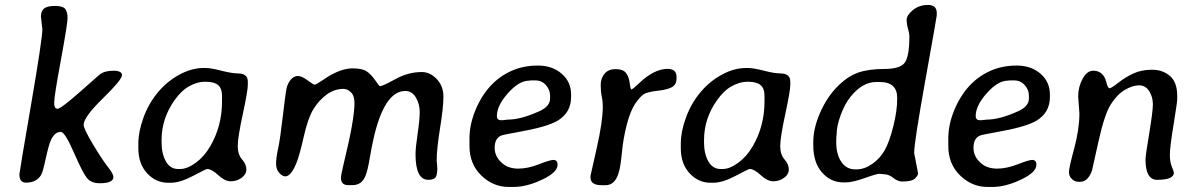

<svg xmlns="http://www.w3.org/2000/svg" viewBox="-20 -738 4754 763"><path d="M375.5 -441.4Q395.5 -457 430.2 -457Q464.8 -457 464.8 -439.2Q464.8 -421.4 388.7 -346.9Q312.5 -272.5 312.5 -242.2Q312.5 -226.1 349.6 -164.3Q386.7 -102.5 408.7 -74.7Q430.7 -46.9 430.7 -34.7Q430.7 -9.8 376.5 -9.8Q341.8 -9.8 325 -31.2Q308.1 -52.7 272.9 -133.3Q237.8 -213.9 221.7 -213.9Q197.3 -213.9 182.6 -181.6Q173.3 -161.6 161.9 -108.4Q150.4 -55.2 144 -43.9Q126 -12.2 83 -12.2Q57.1 -12.2 57.1 -45.4Q57.1 -52.7 102.8 -318.4Q148.4 -584 148.4 -622.1L142.6 -671.4Q142.6 -692.9 154.5 -703.6Q166.5 -714.4 199 -714.4Q231.4 -714.4 240 -701.4Q248.5 -688.5 248.5 -666Q248.5 -643.6 221.9 -499.3Q195.3 -355 195.3 -330.3Q195.3 -305.7 208.5 -305.7Q221.7 -305.7 298.3 -373.3Q375 -440.9 375.5 -441.4Z M622.1 -181.6V-171.9Q622.1 -127.4 639.2 -96.9Q656.2 -66.4 687.5 -66.4H696.3Q724.1 -66.4 757.8 -91.1Q791.5 -115.7 814.9 -155.8Q862.3 -236.3 862.3 -335V-357.9Q862.3 -386.7 846.7 -399.9Q831.1 -413.1 797.9 -413.1H793Q765.1 -413.1 733.4 -396.2Q701.7 -379.4 673.3 -339.4Q622.1 -266.6 622.1 -181.6ZM529.8 -148.4V-168Q529.8 -214.4 550 -270.3Q570.3 -326.2 606.9 -370.4Q643.6 -414.6 692.6 -441.2Q741.7 -467.8 788.6 -467.8H797.4Q818.4 -467.8 860.1 -457Q901.9 -446.3 924.3 -446.3Q964.8 -446.3 964.8 -414.1V-400.4Q964.8 -377 944.8 -284.2Q924.8 -191.4 924.8 -157.7Q924.8 -124 941.9 -104.5Q959 -85 959 -64.9Q959 -44.9 939.9 -31.2Q920.9 -17.6 897.2 -17.6Q873.5 -17.6 847.4 -42Q821.3 -66.4 803.2 -66.4Q798.8 -66.4 747.3 -39.1Q695.8 -11.7 657.7 -11.7H648.9Q599.1 -11.7 564.5 -49.6Q529.8 -87.4 529.8 -148.4Z M1682.1 -23.4Q1631.3 -23.4 1631.3 -125Q1631.3 -150.4 1639.6 -206.3Q1647.9 -262.2 1647.9 -293.5Q1647.9 -324.7 1632.6 -350.6Q1617.2 -376.5 1590.8 -376.5Q1507.3 -376.5 1464.4 -187Q1457.5 -157.2 1449.2 -108.6Q1440.9 -60.1 1432.6 -39.6Q1418 -2.4 1381.3 -2.4H1362.8Q1335 -2.4 1335 -31.7Q1335 -43.5 1346.7 -91.3Q1388.7 -262.7 1388.7 -328.6Q1388.7 -357.9 1374.5 -371.3Q1360.4 -384.8 1345.2 -384.8Q1308.6 -384.8 1277.3 -361.6Q1246.1 -338.4 1224.9 -303.2Q1203.6 -268.1 1187 -194.3Q1170.4 -120.6 1157.7 -89.4Q1136.2 -37.1 1113.8 -37.1Q1102.1 -37.1 1089.6 -51Q1077.1 -64.9 1077.1 -87.9Q1077.1 -110.8 1085.2 -147.7Q1093.3 -184.6 1104 -277.1Q1114.7 -369.6 1119.1 -388.4Q1123.5 -407.2 1135.7 -421.6Q1147.9 -436 1163.6 -436Q1179.2 -436 1202.4 -418.7Q1225.6 -401.4 1230.5 -401.4Q1235.4 -401.4 1262.7 -419.7Q1290 -438 1295.9 -440.9Q1343.8 -466.3 1381.3 -466.3Q1418.9 -466.3 1436.8 -454.6Q1454.6 -442.9 1470.9 -419.2Q1487.3 -395.5 1489.7 -395.5Q1500.5 -395.5 1551.3 -423.6Q1602.1 -451.7 1656.2 -451.7Q1689.5 -451.7 1715.8 -423.6Q1742.2 -395.5 1742.2 -354Q1742.2 -312.5 1728.8 -229Q1715.3 -145.5 1715.3 -100.1L1716.8 -84.5L1717.8 -69.3Q1717.8 -41.5 1710.4 -32.5Q1703.1 -23.4 1682.1 -23.4Z M2082.5 -417.5Q2043 -417.5 1998.8 -367.9Q1954.6 -318.4 1954.6 -276.9Q1954.6 -260.3 1971.7 -260.3H1977.1L1980.5 -260.7L1998.5 -262.7Q2049.8 -262.7 2123 -295.9Q2166 -315.4 2166 -346.2V-357.9Q2166 -381.3 2149.4 -399.9Q2132.8 -418.5 2106.9 -418.5H2091.3Q2085.4 -417.5 2082.5 -417.5ZM2021.5 4.9H2001Q1939.9 4.9 1892.8 -40.5Q1845.7 -85.9 1845.7 -158.2V-188.5Q1845.7 -241.2 1868.2 -297.4Q1915.5 -414.1 2015.1 -457.5Q2061.5 -477.5 2117.9 -477.5Q2174.3 -477.5 2211.9 -445.3Q2249.5 -413.1 2249.5 -361.8V-352.5Q2249.5 -290.5 2195.8 -258.3Q2154.8 -233.4 2034.7 -212.4Q1979.5 -202.6 1971.7 -199.2Q1945.8 -188.5 1945.8 -150.6Q1945.8 -112.8 1979.5 -86.4Q2002.9 -67.9 2040 -67.9Q2077.1 -67.9 2121.6 -85.2Q2166 -102.5 2179.2 -102.5Q2195.8 -102.5 2195.8 -83Q2195.8 -53.2 2134.5 -24.2Q2073.2 4.9 2021.5 4.9Z M2386.7 -2H2371.6Q2326.7 -2 2326.7 -32.2V-39.6Q2326.7 -41.5 2351.1 -148.4Q2375.5 -255.4 2375.5 -314.9Q2375.5 -335.9 2371.3 -355Q2367.2 -374 2367.2 -400.6Q2367.2 -427.2 2382.6 -445.3Q2397.9 -463.4 2426.8 -463.4Q2455.6 -463.4 2467.5 -448.2Q2479.5 -433.1 2482.4 -408Q2485.4 -382.8 2489.3 -382.8Q2494.1 -382.8 2518.6 -406.2Q2578.6 -463.9 2632.3 -464.4Q2668.5 -464.4 2668.5 -433.1V-426.8Q2668.5 -402.3 2650.9 -392.1Q2633.3 -381.8 2596.2 -377.7Q2559.1 -373.5 2543.5 -366.5Q2527.8 -359.4 2506.6 -329.3Q2485.4 -299.3 2470.9 -243.2Q2456.5 -187 2451.2 -129.9Q2445.8 -72.8 2438 -49.3Q2422.9 -2 2386.7 -2Z M2777.8 -181.6V-171.9Q2777.8 -127.4 2794.9 -96.9Q2812 -66.4 2843.3 -66.4H2852.1Q2879.9 -66.4 2913.6 -91.1Q2947.3 -115.7 2970.7 -155.8Q3018.1 -236.3 3018.1 -335V-357.9Q3018.1 -386.7 3002.4 -399.9Q2986.8 -413.1 2953.6 -413.1H2948.7Q2920.9 -413.1 2889.2 -396.2Q2857.4 -379.4 2829.1 -339.4Q2777.8 -266.6 2777.8 -181.6ZM2685.5 -148.4V-168Q2685.5 -214.4 2705.8 -270.3Q2726.1 -326.2 2762.7 -370.4Q2799.3 -414.6 2848.4 -441.2Q2897.5 -467.8 2944.3 -467.8H2953.1Q2974.1 -467.8 3015.9 -457Q3057.6 -446.3 3080.1 -446.3Q3120.6 -446.3 3120.6 -414.1V-400.4Q3120.6 -377 3100.6 -284.2Q3080.6 -191.4 3080.6 -157.7Q3080.6 -124 3097.7 -104.5Q3114.7 -85 3114.7 -64.9Q3114.7 -44.9 3095.7 -31.2Q3076.7 -17.6 3053 -17.6Q3029.3 -17.6 3003.2 -42Q2977.1 -66.4 2959 -66.4Q2954.6 -66.4 2903.1 -39.1Q2851.6 -11.7 2813.5 -11.7H2804.7Q2754.9 -11.7 2720.2 -49.6Q2685.5 -87.4 2685.5 -148.4Z M3303.2 -171.4Q3303.2 -125 3323.2 -95Q3343.3 -64.9 3378.9 -64.9H3383.3Q3415 -64.9 3446 -86.4Q3477.1 -107.9 3495.8 -141.1Q3514.6 -174.3 3530 -236.1Q3545.4 -297.9 3545.4 -344.7V-349.1Q3545.4 -412.1 3476.1 -412.1H3461.4Q3407.7 -412.1 3360.8 -354.5Q3337.4 -325.7 3321 -281.2Q3304.7 -236.8 3304.7 -204.6L3303.7 -195.3L3303.2 -181.2ZM3612.8 -129.9 3628.4 -49.3Q3628.4 -40.5 3616 -28.6Q3603.5 -16.6 3565.4 -16.6Q3548.3 -16.6 3530 -31Q3511.7 -45.4 3494.6 -45.4L3475.6 -47.4Q3463.9 -47.4 3416 -30.3Q3368.2 -13.2 3341.8 -13.2H3331.1Q3281.2 -13.2 3246.6 -52.7Q3211.9 -92.3 3211.9 -160.2V-172.9Q3211.9 -227.5 3238.5 -288.8Q3265.1 -350.1 3305.7 -391.8Q3346.2 -433.6 3388.2 -448.7Q3430.2 -463.9 3493.4 -463.9Q3556.6 -463.9 3575.2 -488.5Q3593.8 -513.2 3593.8 -593.8Q3593.8 -605 3588.4 -623.8Q3583 -642.6 3583 -659.9Q3583 -677.2 3607.7 -697.8Q3632.3 -718.3 3667.5 -718.3Q3702.6 -718.3 3702.6 -687V-676.8Q3702.6 -671.4 3657.7 -421.6Q3612.8 -171.9 3612.8 -129.9Z M3985.4 -417.5Q3945.8 -417.5 3901.6 -367.9Q3857.4 -318.4 3857.4 -276.9Q3857.4 -260.3 3874.5 -260.3H3879.9L3883.3 -260.7L3901.4 -262.7Q3952.6 -262.7 4025.9 -295.9Q4068.8 -315.4 4068.8 -346.2V-357.9Q4068.8 -381.3 4052.2 -399.9Q4035.6 -418.5 4009.8 -418.5H3994.1Q3988.3 -417.5 3985.4 -417.5ZM3924.3 4.9H3903.8Q3842.8 4.9 3795.7 -40.5Q3748.5 -85.9 3748.5 -158.2V-188.5Q3748.5 -241.2 3771 -297.4Q3818.4 -414.1 3918 -457.5Q3964.4 -477.5 4020.8 -477.5Q4077.1 -477.5 4114.7 -445.3Q4152.3 -413.1 4152.3 -361.8V-352.5Q4152.3 -290.5 4098.6 -258.3Q4057.6 -233.4 3937.5 -212.4Q3882.3 -202.6 3874.5 -199.2Q3848.6 -188.5 3848.6 -150.6Q3848.6 -112.8 3882.3 -86.4Q3905.8 -67.9 3942.9 -67.9Q3980 -67.9 4024.4 -85.2Q4068.8 -102.5 4082 -102.5Q4098.6 -102.5 4098.6 -83Q4098.6 -53.2 4037.4 -24.2Q3976.1 4.9 3924.3 4.9Z M4269.5 -287.6 4264.6 -354.5Q4264.6 -392.6 4282.2 -424.8Q4299.3 -457 4324.7 -457Q4364.7 -457 4376.5 -411.6Q4382.3 -387.2 4389.2 -387.2Q4396 -387.2 4424.3 -409.4Q4452.6 -431.6 4484.6 -446.3Q4516.6 -460.9 4558.6 -460.9Q4600.6 -460.9 4629.4 -436Q4658.2 -411.1 4658.2 -357.4V-343.8Q4658.2 -331.5 4643.6 -241.9Q4628.9 -152.3 4628.9 -123.3Q4628.9 -94.2 4637 -75Q4645 -55.7 4645 -51.8Q4645 -23.4 4578.1 -23.4Q4532.2 -23.4 4532.2 -105Q4532.2 -119.6 4546.9 -207.5Q4561.5 -295.4 4561.5 -324Q4561.5 -352.5 4546.9 -375.7Q4532.2 -398.9 4506.6 -398.9Q4481 -398.9 4450.2 -380.9Q4419.4 -362.8 4394 -322.8Q4368.7 -282.7 4344.5 -172.1Q4320.3 -61.5 4319.3 -59.1Q4302.7 -15.6 4273.4 -15.6H4265.6Q4250.5 -15.6 4239.3 -26.9Q4228 -38.1 4228 -54.4Q4228 -70.8 4248.8 -147.9Q4269.5 -225.1 4269.5 -287.6Z"/></svg>

Font: Averia Libre
Style: Italic
Weight: 400
Italic angle: -7.90001°
Version: Version 1.002